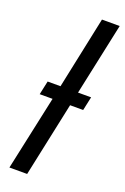

<svg xmlns="http://www.w3.org/2000/svg" viewBox="-148 -808 558 855"><g transform="rotate(20 131.5 -380.0)"><path d="M17 0H101L176 -353H238L252 -418H190L263 -760H179L107 -418H46L32 -353H93Z"/></g></svg>

Font: Noto Sans SemiCondensed
Style: Italic
Weight: 400
Width: 4
Italic angle: -12°
Designer: Monotype Design Team
Foundry: Monotype Imaging Inc.
Version: Version 2.013